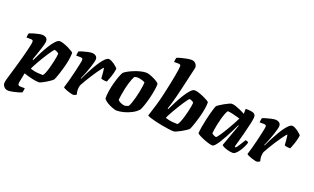

<svg xmlns="http://www.w3.org/2000/svg" viewBox="-115 -1347 3423 2094"><g transform="rotate(20 1596.0 -300.0)"><path d="M51 200Q22 200 3 180Q-16 160 -16 134Q-16 120 -6 84.5Q4 49 19.5 -1.5Q35 -52 51 -109Q64 -154 76 -199Q88 -244 98 -283.5Q108 -323 113.5 -351.5Q119 -380 119 -393Q119 -405 111 -409Q103 -413 89 -413H42Q41 -429 45 -446Q49 -463 49 -464Q64 -471 92.5 -479.5Q121 -488 149.5 -494Q178 -500 192 -500Q219 -500 238 -487.5Q257 -475 257 -448Q257 -432 248.5 -401Q240 -370 228 -334Q216 -298 204.5 -265Q193 -232 186 -213L195 -208Q215 -252 241 -302Q267 -352 295 -397.5Q323 -443 350 -471.5Q377 -500 398 -500Q415 -500 442.5 -491Q470 -482 497.5 -469Q525 -456 545 -443.5Q565 -431 567 -425Q567 -387 559.5 -343Q552 -299 540 -255Q528 -211 516 -174.5Q504 -138 494.5 -114Q485 -90 482 -86Q476 -79 456.5 -65Q437 -51 412 -36Q387 -21 365 -10.5Q343 0 333 0Q302 0 253 -11Q204 -22 156 -39L134 73Q130 95 138 104Q146 113 165 113H213Q213 127 210 141.5Q207 156 205 164Q191 171 162 179.5Q133 188 102.5 194Q72 200 51 200ZM349 -89Q360 -100 371 -127.5Q382 -155 392 -191Q402 -227 410 -263Q418 -299 422.5 -326.5Q427 -354 427 -365Q421 -373 411.5 -378.5Q402 -384 393 -387.5Q384 -391 377 -391Q373 -391 359.5 -373.5Q346 -356 327 -327.5Q308 -299 287.5 -265.5Q267 -232 248.5 -200Q230 -168 217.5 -143.5Q205 -119 203 -109Q250 -95 284 -92Q318 -89 349 -89Z M735 0Q724 0 704.5 -5Q685 -10 664.5 -17Q644 -24 629 -31.5Q614 -39 612 -44Q624 -80 638 -132Q652 -184 665 -239Q678 -294 687 -337Q690 -352 692 -362Q694 -372 695 -380Q696 -388 696 -393Q696 -404 688.5 -408.5Q681 -413 665 -413H618Q618 -426 621 -441Q624 -456 626 -464Q640 -471 669 -479.5Q698 -488 726.5 -494Q755 -500 769 -500Q797 -500 815.5 -487Q834 -474 834 -448Q834 -435 827 -408.5Q820 -382 809.5 -350Q799 -318 787 -287Q775 -256 765 -232Q755 -208 750 -199L755 -195Q771 -230 792 -270.5Q813 -311 836 -351.5Q859 -392 882.5 -425.5Q906 -459 928 -479.5Q950 -500 967 -500Q981 -500 999 -491Q1017 -482 1034.5 -469.5Q1052 -457 1064.5 -444.5Q1077 -432 1079 -426Q1071 -374 1056 -332Q1041 -290 1029 -261Q1000 -261 984 -264.5Q968 -268 961 -272Q960 -299 957.5 -323Q955 -347 953 -365.5Q951 -384 949 -391Q944 -391 929 -372Q914 -353 892.5 -322.5Q871 -292 848 -256Q825 -220 804 -185Q783 -150 769 -123Q765 -110 763 -96.5Q761 -83 761 -69Q761 -57 763.5 -43.5Q766 -30 770 -15Q763 -10 753 -5.5Q743 -1 735 0Z M1236 0Q1225 0 1202.5 -7Q1180 -14 1154.5 -26Q1129 -38 1108 -53Q1087 -68 1078 -84Q1078 -128 1086 -177.5Q1094 -227 1107 -273.5Q1120 -320 1133.5 -355.5Q1147 -391 1158 -408Q1168 -419 1195 -434.5Q1222 -450 1258 -465Q1294 -480 1332 -490Q1370 -500 1402 -500Q1417 -500 1441.5 -492Q1466 -484 1492 -471.5Q1518 -459 1536.5 -446.5Q1555 -434 1558 -425Q1558 -394 1550.5 -349Q1543 -304 1531 -256Q1519 -208 1505 -166.5Q1491 -125 1479 -102Q1451 -69 1408 -46.5Q1365 -24 1319.5 -12Q1274 0 1236 0ZM1303 -81Q1306 -81 1313.5 -83Q1321 -85 1329.5 -88Q1338 -91 1344 -94Q1354 -108 1364 -136.5Q1374 -165 1384 -201Q1394 -237 1401.5 -274Q1409 -311 1413.5 -342.5Q1418 -374 1418 -393Q1407 -400 1390.5 -405.5Q1374 -411 1358 -414.5Q1342 -418 1332 -418Q1322 -418 1312 -416Q1302 -414 1292 -409Q1275 -375 1262 -333.5Q1249 -292 1240 -250.5Q1231 -209 1226 -174.5Q1221 -140 1219 -119Q1226 -109 1241 -100Q1256 -91 1273.5 -86Q1291 -81 1303 -81Z M1899 0Q1875 0 1838.5 -5Q1802 -10 1761 -17.5Q1720 -25 1682 -34Q1644 -43 1616.5 -52Q1589 -61 1580 -68Q1584 -82 1596 -119Q1608 -156 1623.5 -207.5Q1639 -259 1652 -314Q1662 -358 1672.5 -405Q1683 -452 1692 -496.5Q1701 -541 1708 -579.5Q1715 -618 1719 -647.5Q1723 -677 1723 -692Q1723 -705 1715 -709Q1707 -713 1693 -713H1645Q1645 -727 1648 -741.5Q1651 -756 1653 -764Q1668 -771 1699 -779.5Q1730 -788 1763 -794Q1796 -800 1818 -800Q1847 -800 1865.5 -780Q1884 -760 1884 -734Q1884 -730 1879.5 -711.5Q1875 -693 1869 -667L1824 -472Q1813 -422 1800 -372.5Q1787 -323 1775 -281.5Q1763 -240 1753 -213L1761 -208Q1782 -252 1808 -302.5Q1834 -353 1862 -398Q1890 -443 1916.5 -471.5Q1943 -500 1964 -500Q1981 -500 2010 -491Q2039 -482 2068.5 -469Q2098 -456 2119.5 -443.5Q2141 -431 2142 -425Q2143 -390 2135.5 -347Q2128 -304 2116.5 -259.5Q2105 -215 2092.5 -177.5Q2080 -140 2070.5 -115.5Q2061 -91 2058 -87Q2052 -80 2031 -65.5Q2010 -51 1983 -36Q1956 -21 1932.5 -10.5Q1909 0 1899 0ZM1912 -89Q1923 -100 1934.5 -127.5Q1946 -155 1956.5 -191Q1967 -227 1975.5 -263Q1984 -299 1988.5 -326.5Q1993 -354 1993 -365Q1988 -373 1978.5 -378.5Q1969 -384 1960 -387.5Q1951 -391 1944 -391Q1940 -391 1926.5 -373.5Q1913 -356 1894 -327.5Q1875 -299 1854.5 -265.5Q1834 -232 1815.5 -200Q1797 -168 1784.5 -143.5Q1772 -119 1769 -109Q1816 -95 1848.5 -92Q1881 -89 1912 -89Z M2349 0Q2331 0 2300.5 -9Q2270 -18 2238.5 -31Q2207 -44 2185 -56.5Q2163 -69 2161 -75Q2164 -112 2171.5 -155.5Q2179 -199 2189 -243Q2199 -287 2209 -324Q2219 -361 2227 -385.5Q2235 -410 2238 -414Q2243 -421 2264 -435Q2285 -449 2311.5 -464Q2338 -479 2361 -489.5Q2384 -500 2394 -500Q2413 -500 2439.5 -491.5Q2466 -483 2495.5 -470Q2525 -457 2553 -441L2554 -500Q2625 -500 2648.5 -487.5Q2672 -475 2672 -448Q2672 -425 2661 -374Q2650 -323 2630.5 -247.5Q2611 -172 2583 -73L2594 -66Q2605 -76 2618.5 -96Q2632 -116 2646 -139Q2660 -162 2670 -178Q2679 -178 2691 -173Q2703 -168 2705 -163Q2700 -142 2687 -114.5Q2674 -87 2656.5 -60.5Q2639 -34 2620.5 -17Q2602 0 2586 0Q2557 0 2527 -8Q2497 -16 2476.5 -26.5Q2456 -37 2453 -44L2501 -177Q2508 -196 2514 -212.5Q2520 -229 2527.5 -249.5Q2535 -270 2545 -301L2540 -304Q2524 -270 2503.5 -229Q2483 -188 2461 -147.5Q2439 -107 2418 -73.5Q2397 -40 2379 -20Q2361 0 2349 0ZM2354 -100Q2359 -100 2371 -115.5Q2383 -131 2400 -156Q2417 -181 2435 -212Q2453 -243 2471 -274Q2489 -305 2503 -332Q2517 -359 2525 -377Q2472 -392 2441 -399.5Q2410 -407 2380 -409Q2370 -397 2359 -369Q2348 -341 2338 -304.5Q2328 -268 2320.5 -231.5Q2313 -195 2308.5 -166Q2304 -137 2304 -124Q2314 -115 2329.5 -107.5Q2345 -100 2354 -100Z M2864 0Q2853 0 2833.5 -5Q2814 -10 2793.5 -17Q2773 -24 2758 -31.5Q2743 -39 2741 -44Q2753 -80 2767 -132Q2781 -184 2794 -239Q2807 -294 2816 -337Q2819 -352 2821 -362Q2823 -372 2824 -380Q2825 -388 2825 -393Q2825 -404 2817.5 -408.5Q2810 -413 2794 -413H2747Q2747 -426 2750 -441Q2753 -456 2755 -464Q2769 -471 2798 -479.5Q2827 -488 2855.5 -494Q2884 -500 2898 -500Q2926 -500 2944.5 -487Q2963 -474 2963 -448Q2963 -435 2956 -408.5Q2949 -382 2938.5 -350Q2928 -318 2916 -287Q2904 -256 2894 -232Q2884 -208 2879 -199L2884 -195Q2900 -230 2921 -270.5Q2942 -311 2965 -351.5Q2988 -392 3011.5 -425.5Q3035 -459 3057 -479.5Q3079 -500 3096 -500Q3110 -500 3128 -491Q3146 -482 3163.5 -469.5Q3181 -457 3193.5 -444.5Q3206 -432 3208 -426Q3200 -374 3185 -332Q3170 -290 3158 -261Q3129 -261 3113 -264.5Q3097 -268 3090 -272Q3089 -299 3086.5 -323Q3084 -347 3082 -365.5Q3080 -384 3078 -391Q3073 -391 3058 -372Q3043 -353 3021.5 -322.5Q3000 -292 2977 -256Q2954 -220 2933 -185Q2912 -150 2898 -123Q2894 -110 2892 -96.5Q2890 -83 2890 -69Q2890 -57 2892.5 -43.5Q2895 -30 2899 -15Q2892 -10 2882 -5.5Q2872 -1 2864 0Z"/></g></svg>

Font: Texturina Medium 12pt Black
Style: Italic
Weight: 900
Italic angle: -11°
Version: Version 1.002